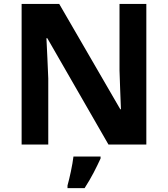

<svg xmlns="http://www.w3.org/2000/svg" viewBox="-20 -734 853 975"><path d="M723.1 0H530.8L220.2 -540H215.8Q218.3 -489.3 220.7 -438Q223.1 -386.7 225.1 -335.9V0H89.8V-713.9H280.8L590.8 -179.2H594.2Q592.3 -228.5 590.3 -277.6Q588.4 -326.7 586.9 -376V-713.9H723.1ZM490.7 61V70.8Q475.6 104 455.6 142.6Q435.5 181.2 409.7 221.2H322.8V208Q331.1 178.7 340.1 136Q349.1 93.3 353 61Z"/></svg>

Font: Open Sans
Style: Bold
Weight: 700
Designer: Monotype Design Team
Foundry: Monotype Imaging Inc.
Version: Version 3.000; ttfautohint (v1.8.4)